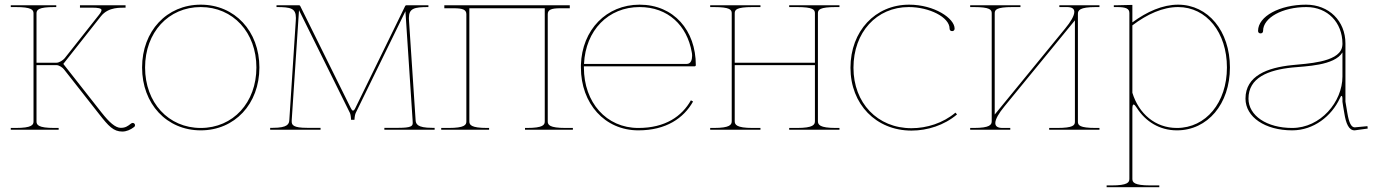

<svg xmlns="http://www.w3.org/2000/svg" viewBox="-20 -542 5755 802"><path d="M25 -520V-512.5H45C111 -512.5 120 -501.5 120 -486V-35C120 -20.5 113.5 -7.5 45 -7.5H25V0H225V-7.5H207.5C139 -7.5 132.5 -20.5 132.5 -35V-270H216C227 -270 242 -259.5 247.5 -252L394 -65.5C433.5 -15 454 7.5 491 7.5C508.5 7.5 526 -0.5 539.5 -11C542.5 -13 544 -16 544 -19C544 -24.5 539.5 -28.5 534.5 -28.5C532.5 -28.5 529.5 -27.5 527.5 -26C513 -14.5 503.5 -8 484.5 -8C462 -8 436.5 -31 404.5 -71.5L244.5 -275L401.5 -474C434 -515 486 -509 504.5 -510V-520H314V-510H365.5C388.5 -510 404 -507.5 404 -500C404 -496.5 402 -490.5 393.5 -480L250 -298.5C243 -290 227 -280 216 -280H132.5V-486C132.5 -501.5 141.5 -512.5 207.5 -512.5H215V-520Z M818.5 -522.5C676.5 -522.5 573.5 -412 573.5 -260C573.5 -108 676.5 2.5 818.5 2.5C960.5 2.5 1063.5 -108 1063.5 -260C1063.5 -412 960.5 -522.5 818.5 -522.5ZM818.5 -512.5C953.5 -512.5 1051 -406.5 1051 -260C1051 -113.5 953.5 -7.5 818.5 -7.5C683.5 -7.5 586 -113.5 586 -260C586 -406.5 683.5 -512.5 818.5 -512.5Z M1135 -520V-512.5C1194.5 -512.5 1216 -507.5 1216 -467C1216 -463.5 1215.5 -455.5 1215.5 -455.5L1188.5 -40.5C1187.5 -25 1183 -8 1119.5 -8H1108.5V0H1319V-8H1263C1205 -8 1198.5 -20 1198.5 -34.5V-39.5L1229 -499.5L1442 -69.5C1445.5 -62.5 1446.5 -41.5 1446.5 -41.5H1460.5C1460.5 -41.5 1461.5 -61.5 1465.5 -69.5L1673.5 -495L1703.5 -39C1703.5 -39 1704 -31 1704 -28.5C1704 -15.5 1697.5 -8 1644 -8H1585.5V0H1795.5V-8H1785C1721.5 -8 1717 -25 1716 -40.5L1688.5 -455C1688.5 -455 1688 -463 1688 -466.5C1688 -507 1709.5 -512.5 1769.5 -512.5V-520H1677C1675.5 -520 1673.5 -519 1672.5 -517L1464.5 -91C1461 -83.5 1457.5 -80 1454.5 -80C1451.5 -80 1448.5 -83.5 1445 -91L1234 -517C1233 -519 1231 -520 1229.5 -520Z M2360 -520H1836V-507.5H1875.5C1914 -507.5 1928 -501 1928 -482.5V-35C1928 -20.5 1921.5 -7.5 1853 -7.5H1823V0H2023V-7.5H2015.5C1947 -7.5 1940.5 -20.5 1940.5 -35V-507.5H2255.5V-35C2255.5 -20.5 2249 -7.5 2180.5 -7.5H2173V0H2373V-7.5H2343C2274.5 -7.5 2268 -20.5 2268 -35V-482.5C2268 -501 2282 -507.5 2320.5 -507.5H2360Z M2848.5 -275H2419.5V-275.5C2426 -415.5 2521 -512.5 2651.5 -512.5C2770.5 -512.5 2850 -435.5 2869.5 -324C2870.5 -319.5 2871 -314.5 2871 -309C2871 -292.5 2866 -275 2848.5 -275ZM2419 -265H2881.5C2883.5 -265 2886.5 -266.5 2886.5 -270C2886.5 -415 2794.5 -522.5 2651.5 -522.5C2513.5 -522.5 2411 -418 2406.5 -270.5V-260C2406.5 -109.5 2506 2.5 2646.5 2.5C2762.5 2.5 2836 -48.5 2875 -118L2866 -123C2828.5 -56.5 2759.5 -7.5 2646.5 -7.5C2512.5 -7.5 2419 -114 2419 -260Z M2946.5 -520V-512.5H2961.5C3030 -512.5 3036.5 -501 3036.5 -486.5V-36C3036.5 -21.5 3030 -7.5 2961.5 -7.5H2946.5V0H3156.5V-7.5H3124C3055.5 -7.5 3049 -21.5 3049 -36V-270H3384V-36C3384 -21.5 3377.5 -7.5 3309 -7.5H3276.5V0H3486.5V-7.5H3471.5C3403 -7.5 3396.5 -21.5 3396.5 -36V-486.5C3396.5 -501 3403 -512.5 3471.5 -512.5H3486.5V-520H3276.5V-512.5H3309C3377.5 -512.5 3384 -501 3384 -486.5V-280H3049V-486.5C3049 -501 3055.5 -512.5 3124 -512.5H3156.5V-520Z M3776 -512.5C3861 -512.5 3946.5 -470.5 3946.5 -422.5C3946.5 -416 3950.5 -412 3957 -412C3963.5 -412 3967.5 -416 3967.5 -422.5C3967.5 -465 3883.5 -522.5 3777.5 -522.5C3636 -522.5 3532.5 -412 3532.5 -259C3532.5 -106.5 3639.5 3.5 3787.5 3.5C3853.5 3.5 3924 -18.5 3977.5 -64L3971 -71.5C3919.5 -28 3851.5 -6.5 3787.5 -6.5C3645 -6.5 3545 -112 3545 -259C3545 -407 3641.5 -512.5 3776 -512.5Z M4572.5 -520H4405V-512.5H4437C4458.5 -512.5 4467.5 -505 4467.5 -492.5C4467.5 -476.5 4453 -451.5 4429 -422.5L4135 -63.5V-486.5C4135 -501 4141.5 -512.5 4210 -512.5H4242.5V-520H4032.5V-512.5H4047.5C4116 -512.5 4122.5 -501 4122.5 -486.5V-36C4122.5 -21.5 4116 -7.5 4047.5 -7.5H4032.5V0H4200V-7.5H4168C4146.5 -7.5 4137.5 -15 4137.5 -28C4137.5 -44 4152 -69 4176 -98L4470 -457V-33.5C4470 -19 4463.5 -7.5 4395 -7.5H4362.5V0H4572.5V-7.5H4557.5C4489 -7.5 4482.5 -19 4482.5 -33.5V-484C4482.5 -498.5 4489 -512.5 4557.5 -512.5H4572.5Z M4710 -436C4772 -483 4837.5 -512.5 4901 -512.5C5019.5 -512.5 5105 -406.5 5105 -260C5105 -113.5 5017 -7.5 4896 -7.5C4805.5 -7.5 4737 -67 4710 -154.5ZM4710 205V-87C4710 -100 4712 -105.5 4715 -105.5C4718.5 -105.5 4723.5 -99.5 4728.5 -91.5C4765 -34.5 4823.5 2.5 4896 2.5C5024.5 2.5 5117.5 -108 5117.5 -260C5117.5 -412 5026.5 -522.5 4901 -522.5C4836.5 -522.5 4771 -493.5 4710 -448.5V-521.5L4645 -520H4632.5V-512.5H4645C4683.5 -512.5 4697.5 -506 4697.5 -487.5V205C4697.5 219.5 4691 232.5 4622.5 232.5H4602.5V240H4822.5V232.5H4785C4716.5 232.5 4710 219.5 4710 205Z M5587.5 -323V-222.5C5587.5 -116.5 5496 -7.5 5377.5 -7.5C5271.5 -7.5 5195 -59 5195 -130C5195 -217.5 5277 -249.5 5378 -260C5433 -265.5 5554 -267.5 5587.5 -323ZM5435.5 -522.5C5325 -522.5 5235 -473.5 5235 -413C5235 -406.5 5239 -402.5 5245.5 -402.5C5252 -402.5 5256 -406.5 5256 -413C5256 -468 5337 -512.5 5437 -512.5C5525.5 -512.5 5587 -448 5587.5 -360.5V-357.5C5587.5 -352.5 5586.5 -347 5585 -341.5C5566.5 -281 5439 -276.5 5377 -270C5275 -259.5 5182.5 -226 5182.5 -130C5182.5 -53 5264.5 2.5 5377.5 2.5C5467.5 2.5 5542 -57 5576.5 -131C5579.5 -138 5582 -141.5 5584 -141.5C5586 -141.5 5587.5 -137 5587.5 -128V-117C5587.5 -113 5593 -83.5 5595.5 -68C5602 -27.5 5613.5 2.5 5638 2.5H5638.5L5693 -5L5692 -15L5638.5 -10C5624.5 -10.5 5615 -28 5608 -70L5600 -117.5V-360.5C5600 -454.5 5531 -522.5 5435.5 -522.5Z"/></svg>

Font: Znikomit
Style: Regular
Weight: 100
Designer: gluk
Foundry: gluk
Version: Version 0.55